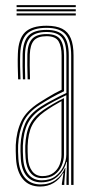

<svg xmlns="http://www.w3.org/2000/svg" viewBox="-20 -704 355 731"><path d="M251 0V-492.5Q251 -549 229.2 -573.5Q207.5 -598 157.5 -598Q105.5 -598 82.2 -574.9Q59 -551.8 57 -498.5Q56.2 -476.8 56.6 -451.5Q57 -426.2 58 -402H49Q48 -427 47.6 -452.1Q47.2 -477.2 48 -498.8Q49.8 -556 75.2 -581Q100.8 -606 157.5 -606Q194.2 -606 216.8 -594.5Q239.2 -583 249.6 -558Q260 -533 260 -492.5V0ZM139.2 -17.5Q170.5 -17.5 191.1 -33.1Q211.8 -48.8 222.1 -71.6Q232.5 -94.5 232.5 -115.5V-341.8Q212.2 -332.2 187.2 -319Q162.2 -305.8 141 -292Q102 -266.8 85.5 -233.5Q69 -200.2 67 -149Q66.5 -136.2 67 -126Q67.5 -115.8 68.2 -101Q70.8 -59.8 89.5 -38.6Q108.2 -17.5 139.2 -17.5ZM140.5 -25.8Q112.2 -25.8 96.1 -46Q80 -66.2 77.5 -101.5Q76.5 -116.5 76.2 -127.5Q76 -138.5 76.2 -148.8Q78.2 -198.8 93.9 -230Q109.5 -261.2 144.8 -285Q161.2 -296.2 182.4 -308.5Q203.5 -320.8 223.5 -330.5V-114.8Q223.5 -94.2 215 -73.6Q206.5 -53 188.2 -39.4Q170 -25.8 140.5 -25.8ZM141.5 -33.5Q167.2 -33.5 183.4 -45.8Q199.5 -58 206.9 -76.6Q214.2 -95.2 214.2 -114.5V-319Q198.5 -310.5 182 -300.4Q165.5 -290.2 148.2 -278Q116 -254.8 101.5 -225.6Q87 -196.5 85.2 -148.5Q85 -137.5 85.2 -127.1Q85.5 -116.8 86.2 -102.5Q88.2 -71.2 102.4 -52.4Q116.5 -33.5 141.5 -33.5ZM133 6.2Q90.8 6.2 67.4 -21.8Q44 -49.8 41 -99.2Q40 -115.5 39.9 -128.6Q39.8 -141.8 40 -151.8Q42.5 -202.5 60.9 -241.8Q79.2 -281 129.2 -313.2Q144.8 -323 158.9 -331.6Q173 -340.2 186.8 -347.9Q200.5 -355.5 214.5 -362.2V-492.5Q214.5 -527.8 202.8 -547Q191 -566.2 157.5 -566.2Q123.2 -566.2 109 -549.6Q94.8 -533 93.5 -497Q93 -478.2 93.1 -455.4Q93.2 -432.5 94.2 -402H85.2Q84.2 -432.5 84 -455.4Q83.8 -478.2 84.2 -497.5Q85.5 -538 102.4 -556.1Q119.2 -574.2 157.5 -574.2Q195.8 -574.2 209.8 -553.5Q223.8 -532.8 223.8 -492.5V-356.5Q199.2 -345.2 176.1 -332.1Q153 -319 132.5 -305.8Q85.5 -275.8 68.5 -238.1Q51.5 -200.5 49 -151.2Q48.5 -137.8 48.8 -127.1Q49 -116.5 50 -99.8Q53 -52.5 75 -27.1Q97 -1.8 135 -1.8Q167.8 -1.8 191.8 -18.9Q215.8 -36 227.2 -64.2H229.2L224.8 -9.2V0H215.5V-4.5L221.8 -45H220Q207.2 -21.2 184.5 -7.5Q161.8 6.2 133 6.2ZM233 0V-22.2L235 -87.8H233Q224.8 -56.2 199.9 -33Q175 -9.8 136.8 -9.8Q102.2 -9.8 82 -33.2Q61.8 -56.8 59.2 -100.2Q58.2 -116.8 58 -127.8Q57.8 -138.8 58.2 -150.8Q60.2 -198.2 76.1 -234.2Q92 -270.2 137 -299Q152.5 -308.8 169.9 -318.2Q187.2 -327.8 203.8 -336Q220.2 -344.2 232.8 -350V-492.5Q232.8 -540.5 215.4 -561.4Q198 -582.2 157.5 -582.2Q115 -582.2 95.9 -562.6Q76.8 -543 75.2 -497.8Q74.5 -476 74.9 -450.8Q75.2 -425.5 76 -402H67.2Q66.2 -426 65.9 -451.6Q65.5 -477.2 66.2 -498Q67.8 -547.2 88.9 -568.8Q110 -590.2 157.5 -590.2Q202.8 -590.2 222.2 -567.5Q241.8 -544.8 241.8 -492.5V0ZM268.5 -676.8H43.2V-684.5H268.5ZM268.5 -645H43.2V-653H268.5ZM268.5 -660.8H43.2V-668.8H268.5Z"/></svg>

Font: Big Shoulders Inline Display Thin Light
Style: Regular
Weight: 300
Version: Version 2.002